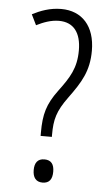

<svg xmlns="http://www.w3.org/2000/svg" viewBox="-52 -831 455 783"><g transform="rotate(5 175.5 -439.0)"><path d="M167 -795C121 -795 82 -780 49 -763L70 -720C98 -734 129 -746 162 -746C222 -746 253 -705 253 -633C253 -560 227 -520 183 -461C140 -403 128 -361 128 -286V-272H174V-281C174 -343 183 -378 227 -438C276 -505 306 -553 306 -636C306 -737 252 -795 167 -795ZM152 -83C180 -83 192 -100 192 -131C192 -161 180 -178 152 -178C124 -178 112 -160 112 -131C112 -101 125 -83 152 -83Z"/></g></svg>

Font: Noto Sans Kannada UI ExtraCondensed Light
Style: Regular
Weight: 300
Width: 2
Designer: Jelle Bosma - Monotype Design Team
Foundry: Monotype Imaging Inc.
Version: Version 2.005